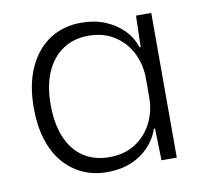

<svg xmlns="http://www.w3.org/2000/svg" viewBox="-65 -601 732 681"><g transform="rotate(-10 300.5 -261.0)"><path d="M268 8Q220 8 180 -10.5Q140 -29 111 -63.5Q82 -98 66.5 -148Q51 -198 51 -261Q51 -345 78.5 -405.5Q106 -466 155 -498Q204 -530 268 -530Q316 -530 354 -514.5Q392 -499 419 -472Q446 -445 458 -408H462L465 -521H520V0H465L462 -115H458Q439 -60 389.5 -26Q340 8 268 8ZM285 -43Q341 -43 380.5 -69Q420 -95 440.5 -137Q461 -179 461 -228V-295Q461 -344 440.5 -386Q420 -428 380.5 -454Q341 -480 286 -480Q233 -480 194 -454Q155 -428 133.5 -379.5Q112 -331 112 -261Q112 -193 133 -143.5Q154 -94 193 -68.5Q232 -43 285 -43Z"/></g></svg>

Font: Mona Sans Light
Style: Regular
Weight: 300
Designer: Deni Anggara
Foundry: GitHub
Version: Version 2.000